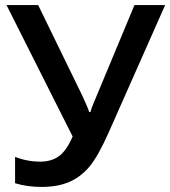

<svg xmlns="http://www.w3.org/2000/svg" viewBox="-20 -734 677 764"><path d="M515.1 -713.9H637.2L412.1 -206.1Q370.1 -111.8 335.9 -70.8Q300.8 -29.3 255.1 -9.8Q209.5 9.8 145 9.8Q88.4 9.8 40 -4.9V-109.9Q87.9 -90.8 140.1 -90.8Q184.1 -90.8 214.4 -112.3Q245.1 -134.8 269 -190.9L5.9 -713.9H131.8L306.2 -356Q330.1 -304.7 335 -288.1H339.8Q342.8 -301.3 354.5 -328.6Z"/></svg>

Font: Open Sans
Style: SemiBold
Weight: 600
Foundry: Ascender Corporation
Version: Version 1.10